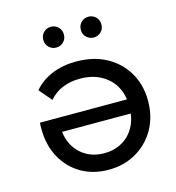

<svg xmlns="http://www.w3.org/2000/svg" viewBox="-109 -820 844 919"><g transform="rotate(-15 313.5 -360.5)"><path d="M299 -535Q385 -535 448.5 -500.5Q512 -466 548 -405Q584 -344 584 -265Q584 -186 549.5 -125Q515 -64 454.5 -29Q394 6 318 6Q241 6 182 -28.5Q123 -63 89.5 -124.5Q56 -186 56 -267Q56 -274 56 -282Q56 -290 57 -297H488Q483 -335 465 -365Q441 -405 397.5 -428Q354 -451 296 -451Q249 -451 210.5 -435.5Q172 -420 143 -387L90 -449Q126 -491 179.5 -513Q233 -535 299 -535ZM148 -227Q152 -191 168 -161Q190 -121 228.5 -98.5Q267 -76 318 -76Q368 -76 407 -98.5Q446 -121 468 -162Q484 -191 488 -227ZM412 -624Q391 -624 376 -638.5Q361 -653 361 -675Q361 -698 376 -712.5Q391 -727 412 -727Q433 -727 448 -712.5Q463 -698 463 -675Q463 -653 448 -638.5Q433 -624 412 -624ZM226 -624Q205 -624 190 -638.5Q175 -653 175 -675Q175 -698 190 -712.5Q205 -727 226 -727Q247 -727 262 -712.5Q277 -698 277 -675Q277 -653 262 -638.5Q247 -624 226 -624Z"/></g></svg>

Font: Montserrat Z Med
Style: Regular
Weight: 500
Designer: Julieta Ulanovsky
Foundry: Julieta Ulanovsky
Version: Version 8.000